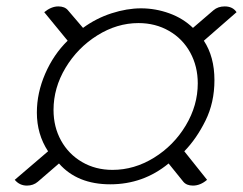

<svg xmlns="http://www.w3.org/2000/svg" viewBox="-20 -652 758 599"><path d="M164 -142 98 -85Q84 -73 64 -73Q41 -73 26 -91L130 -180Q95 -233 95 -301Q95 -362 121 -422Q147 -482 191 -525L118 -614Q140 -632 162 -632Q182 -632 192 -620L239 -565Q280 -595 328 -610.5Q376 -626 420 -626Q465 -626 508 -610.5Q551 -595 582 -565L646 -620Q660 -632 681 -632Q706 -632 718 -614L616 -525Q649 -475 649 -402Q649 -332 621 -275.5Q593 -219 555 -180L626 -91Q605 -73 582 -73Q562 -73 552 -85L506 -142Q427 -77 324 -77Q221 -77 164 -142ZM597 -392Q597 -445 573.5 -488Q550 -531 507.5 -555.5Q465 -580 412 -580Q345 -580 283.5 -541.5Q222 -503 184.5 -440.5Q147 -378 147 -309Q147 -256 170.5 -213.5Q194 -171 236 -146.5Q278 -122 331 -122Q399 -122 460.5 -160Q522 -198 559.5 -260.5Q597 -323 597 -392Z"/></svg>

Font: K2D Thin
Style: Italic
Weight: 100
Italic angle: -10°
Designer: Katatrad Aksorn Co.,Ltd.
Foundry: Cadson Demak Co.,Ltd.
Version: Version 1.000; ttfautohint (v1.6)